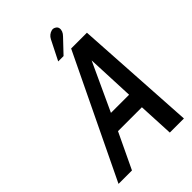

<svg xmlns="http://www.w3.org/2000/svg" viewBox="-247 -943 1040 1040"><g transform="rotate(-45 273.0 -422.5)"><path d="M524 0 481 -700H360L23 0H126L223 -204H406L416 0ZM266 -301 393 -576 405 -301ZM375 -777Q386 -788 390.5 -799.5Q395 -811 393 -822Q391 -833 381 -839Q369 -847 356.5 -844Q344 -841 334 -833Q324 -825 318 -813L261 -700H302Z"/></g></svg>

Font: Advent Pro SemiBold
Style: Italic
Weight: 600
Italic angle: -12°
Version: Version 3.000